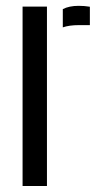

<svg xmlns="http://www.w3.org/2000/svg" viewBox="-20 -622 336 642"><path d="M55.5 0V-600H137V0ZM190 -530.5V-591.5Q211 -602.5 243 -602.5Q252.5 -602.5 261.8 -601.8Q271 -601 280.5 -599.5V-538H244Q211.5 -538 190 -530.5Z"/></svg>

Font: Big Shoulders Stencil Text Thin
Style: Regular
Weight: 400
Version: Version 2.001